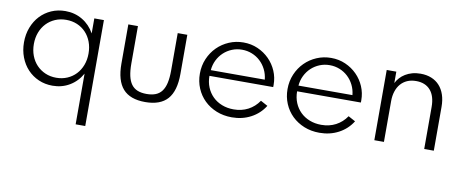

<svg xmlns="http://www.w3.org/2000/svg" viewBox="-63 -748 3014 1253"><g transform="rotate(10 1443.5 -122.0)"><path d="M53.2 -232.7Q53.2 -285.9 70.7 -331.4Q88.2 -376.8 119.1 -409.8Q150 -442.7 192.5 -461.4Q235 -480 285 -480Q347.3 -480 397.7 -450Q448.2 -420 478.2 -365.9V-465.5H541.8V236.4H478.2V-99.5Q448.2 -45.5 397.7 -15.5Q347.3 14.5 285 14.5Q235 14.5 192.5 -4.1Q150 -22.7 119.1 -55.7Q88.2 -88.6 70.7 -134.1Q53.2 -179.5 53.2 -232.7ZM118.6 -232.7Q118.6 -190.9 132 -155.7Q145.5 -120.5 169.8 -95Q194.1 -69.5 227.3 -55.2Q260.5 -40.9 300 -40.9Q339.5 -40.9 372.7 -55.2Q405.9 -69.5 430 -95Q454.1 -120.5 467.5 -155.7Q480.9 -190.9 480.9 -232.7Q480.9 -275 467.5 -310.2Q454.1 -345.5 430 -370.9Q405.9 -396.4 372.7 -410.5Q339.5 -424.5 300 -424.5Q260.5 -424.5 227.3 -410.2Q194.1 -395.9 169.8 -370.5Q145.5 -345 132 -309.8Q118.6 -274.5 118.6 -232.7Z M899.1 14.5Q799.1 14.5 751.4 -39.3Q703.6 -93.2 703.6 -205.9V-465.5H767.3V-217.3Q767.3 -170 774.8 -136.1Q782.3 -102.3 798.2 -80.7Q814.1 -59.1 839.1 -49.1Q864.1 -39.1 899.1 -39.1Q934.1 -39.1 959.1 -49.1Q984.1 -59.1 1000 -80.7Q1015.9 -102.3 1023.4 -136.1Q1030.9 -170 1030.9 -217.3V-465.5H1094.5V-205.9Q1094.5 -93.2 1046.8 -39.3Q999.1 14.5 899.1 14.5Z M1473.2 14.5Q1417.7 14.5 1371.1 -4.3Q1324.5 -23.2 1290.7 -56.1Q1256.8 -89.1 1238 -133.9Q1219.1 -178.6 1219.1 -230.5Q1219.1 -283.6 1238.6 -329.3Q1258.2 -375 1291.6 -408.4Q1325 -441.8 1369.8 -460.9Q1414.5 -480 1465 -480Q1516.4 -480 1560.2 -460.7Q1604.1 -441.4 1636.6 -408.6Q1669.1 -375.9 1687.5 -333Q1705.9 -290 1705.9 -242.3Q1705.9 -237.7 1705.9 -234.1Q1705.9 -230.5 1705.5 -226.8H1283.2Q1283.2 -185.5 1297.5 -150.9Q1311.8 -116.4 1337.3 -91.4Q1362.7 -66.4 1398.2 -52.5Q1433.6 -38.6 1475.9 -38.6Q1529.1 -38.6 1571.6 -60.9Q1614.1 -83.2 1642.7 -125L1689.5 -99.5Q1655.9 -45.5 1599.3 -15.5Q1542.7 14.5 1473.2 14.5ZM1643.2 -265Q1639.5 -301.4 1624.3 -331.8Q1609.1 -362.3 1585.2 -384.5Q1561.4 -406.8 1530.2 -419.3Q1499.1 -431.8 1464.1 -431.8Q1428.6 -431.8 1397.5 -419.1Q1366.4 -406.4 1342.5 -384.1Q1318.6 -361.8 1303.6 -331.4Q1288.6 -300.9 1285.5 -265Z M2054.1 14.5Q1998.6 14.5 1952 -4.3Q1905.5 -23.2 1871.6 -56.1Q1837.7 -89.1 1818.9 -133.9Q1800 -178.6 1800 -230.5Q1800 -283.6 1819.5 -329.3Q1839.1 -375 1872.5 -408.4Q1905.9 -441.8 1950.7 -460.9Q1995.5 -480 2045.9 -480Q2097.3 -480 2141.1 -460.7Q2185 -441.4 2217.5 -408.6Q2250 -375.9 2268.4 -333Q2286.8 -290 2286.8 -242.3Q2286.8 -237.7 2286.8 -234.1Q2286.8 -230.5 2286.4 -226.8H1864.1Q1864.1 -185.5 1878.4 -150.9Q1892.7 -116.4 1918.2 -91.4Q1943.6 -66.4 1979.1 -52.5Q2014.5 -38.6 2056.8 -38.6Q2110 -38.6 2152.5 -60.9Q2195 -83.2 2223.6 -125L2270.5 -99.5Q2236.8 -45.5 2180.2 -15.5Q2123.6 14.5 2054.1 14.5ZM2224.1 -265Q2220.5 -301.4 2205.2 -331.8Q2190 -362.3 2166.1 -384.5Q2142.3 -406.8 2111.1 -419.3Q2080 -431.8 2045 -431.8Q2009.5 -431.8 1978.4 -419.1Q1947.3 -406.4 1923.4 -384.1Q1899.5 -361.8 1884.5 -331.4Q1869.5 -300.9 1866.4 -265Z M2415.9 0V-465.5H2479.5V-390Q2488.6 -408.6 2503.4 -425Q2518.2 -441.4 2538.2 -453.6Q2558.2 -465.9 2583.4 -473Q2608.6 -480 2638.6 -480Q2678.6 -480 2710.5 -467Q2742.3 -454.1 2764.3 -429.8Q2786.4 -405.5 2798.2 -370.2Q2810 -335 2810 -290.5V0H2746.4V-278.6Q2746.4 -350.5 2713 -389.1Q2679.5 -427.7 2618.2 -427.7Q2585 -427.7 2559.3 -416.4Q2533.6 -405 2515.9 -384.3Q2498.2 -363.6 2488.9 -334.8Q2479.5 -305.9 2479.5 -270.9V0Z"/></g></svg>

Font: Spartan
Style: Regular
Weight: 400
Designer: Matt Bailey, Mirko Velimirovic
Foundry: Matt Bailey
Version: Version 1.005